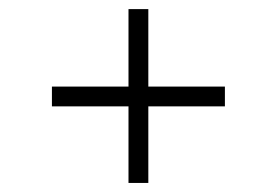

<svg xmlns="http://www.w3.org/2000/svg" viewBox="-20 -445 614 426"><path d="M95.2 -209V-252.9H265.1V-424.8H309.1V-252.9H479V-209H309.1V-39.1H265.1V-209Z"/></svg>

Font: Dehuti Alt
Style: Book
Weight: 400
Version: Version 1.2